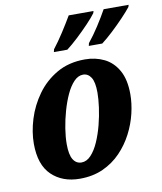

<svg xmlns="http://www.w3.org/2000/svg" viewBox="-86 -835 771 915"><g transform="rotate(-10 299.5 -378.0)"><path d="M227 10Q143 10 91 -40Q39 -90 39 -192Q39 -249 58 -310.5Q77 -372 115.5 -425.5Q154 -479 212 -512.5Q270 -546 348 -546Q399 -546 441 -525.5Q483 -505 508 -460.5Q533 -416 533 -345Q533 -301 521.5 -252.5Q510 -204 486 -157.5Q462 -111 425.5 -73Q389 -35 339.5 -12.5Q290 10 227 10ZM248 -65Q273 -65 294 -87.5Q315 -110 331 -146.5Q347 -183 358 -225.5Q369 -268 374.5 -309Q380 -350 380 -380Q380 -431 365.5 -453.5Q351 -476 327 -476Q303 -476 282.5 -454.5Q262 -433 246 -398.5Q230 -364 218 -322Q206 -280 199.5 -238.5Q193 -197 193 -163Q193 -112 207.5 -88.5Q222 -65 248 -65ZM381 -619Q407 -651 432.5 -690.5Q458 -730 478 -766H599L596 -756Q582 -738 555 -709.5Q528 -681 497.5 -652.5Q467 -624 443 -606H378ZM212 -619Q237 -651 262.5 -690.5Q288 -730 309 -766H429L426 -756Q413 -738 386 -709.5Q359 -681 328.5 -652.5Q298 -624 274 -606H209Z"/></g></svg>

Font: Noto Serif Condensed ExtraBold
Style: Italic
Weight: 800
Width: 3
Italic angle: -12°
Designer: Monotype Design Team
Foundry: Monotype Imaging Inc.
Version: Version 2.014; ttfautohint (v1.8.4.7-5d5b)